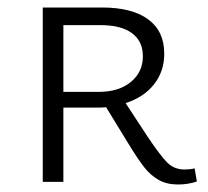

<svg xmlns="http://www.w3.org/2000/svg" viewBox="-20 -485 555 512"><path d="M505 -1Q481 7 455 7Q425 7 403.5 -5Q382 -17 365 -38.5Q348 -60 323 -101L263 -199Q253 -198 234 -198H149V0H94V-465H252Q332 -465 375 -433.5Q418 -402 418 -342Q418 -295 391 -260.5Q364 -226 315 -210L372 -123Q408 -69 426.5 -51Q445 -33 472 -33Q487 -33 499 -36ZM243 -240Q297 -240 329 -266.5Q361 -293 361 -335Q361 -375 332 -396.5Q303 -418 248 -418H149V-240Z"/></svg>

Font: Ysabeau SC Semilight
Style: Regular
Weight: 300
Designer: Christian Thalmann (Catharsis Fonts)
Version: Version 0.003